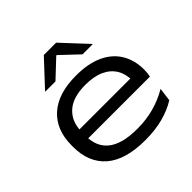

<svg xmlns="http://www.w3.org/2000/svg" viewBox="-181 -855 1030 1030"><g transform="rotate(-45 334.0 -340.0)"><path d="M354 15Q204.5 15 129.2 -49.8Q54 -114.5 54 -233.5V-245.5Q54 -362.5 126.5 -428Q199 -493.5 335.5 -493.5Q428.5 -493.5 491 -464.2Q553.5 -435 585.2 -382Q617 -329 617 -258.5V-255.5Q617 -244 615.8 -231.5Q614.5 -219 612 -209H528.5Q530 -220.5 530.5 -234.5Q531 -248.5 531 -261.5Q531 -311 509 -347.2Q487 -383.5 443.5 -403.2Q400 -423 335.5 -423Q240 -423 191.8 -378.5Q143.5 -334 143.5 -257V-249.5V-240V-224Q143.5 -187.5 155.8 -157Q168 -126.5 194.5 -104.2Q221 -82 263.8 -70.2Q306.5 -58.5 367.5 -58.5Q435.5 -58.5 494.2 -74.8Q553 -91 606 -122L596 -46Q549.5 -17 489.5 -1Q429.5 15 354 15ZM95 -209V-276H594.5V-209ZM291.5 -693.5H385L517.5 -551.5V-549H441L340.5 -644H336.5L235.5 -549H159V-551.5Z"/></g></svg>

Font: Anek Latin Expanded
Style: Regular
Weight: 400
Width: 7
Designer: Yesha Goshar
Foundry: Ek Type
Version: Version 1.003